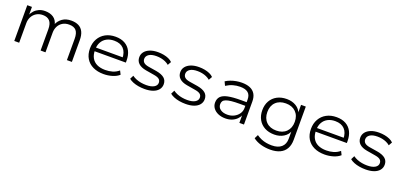

<svg xmlns="http://www.w3.org/2000/svg" viewBox="14 -1388 5157 2468"><g transform="rotate(20 2592.0 -154.5)"><path d="M100 0V-489H164V-375H159Q174 -410 199.5 -437.5Q225 -465 261 -481Q297 -497 343 -497Q412 -497 457.5 -466.5Q503 -436 517 -374H510Q533 -429 581 -463Q629 -497 702 -497Q760 -497 801.5 -476.5Q843 -456 865.5 -411.5Q888 -367 888 -295V0H820V-290Q820 -368 789.5 -403.5Q759 -439 693 -439Q641 -439 604 -416.5Q567 -394 547 -355.5Q527 -317 527 -267V0H460V-290Q460 -368 427.5 -403.5Q395 -439 333 -439Q282 -439 244.5 -415.5Q207 -392 187 -353.5Q167 -315 167 -268V0Z M1322 8Q1239 8 1177 -21.5Q1115 -51 1081 -107.5Q1047 -164 1047 -243Q1047 -318 1079.5 -375.5Q1112 -433 1170.5 -465Q1229 -497 1308 -497Q1383 -497 1435.5 -467.5Q1488 -438 1515.5 -384Q1543 -330 1543 -255V-229H1095V-279H1504L1483 -262Q1482 -349 1437 -396Q1392 -443 1308 -443Q1249 -443 1205.5 -419.5Q1162 -396 1138.5 -353Q1115 -310 1115 -252V-244Q1115 -182 1139.5 -138Q1164 -94 1211 -71.5Q1258 -49 1325 -49Q1376 -49 1422.5 -62.5Q1469 -76 1508 -109L1533 -59Q1498 -27 1441 -9.5Q1384 8 1322 8Z M1884 8Q1839 8 1798 1Q1757 -6 1722.5 -20Q1688 -34 1666 -53L1691 -103Q1717 -84 1748.5 -71.5Q1780 -59 1815 -53Q1850 -47 1886 -47Q1954 -47 1992 -69.5Q2030 -92 2030 -130Q2030 -161 2008 -179Q1986 -197 1934 -205L1821 -224Q1752 -236 1716.5 -269Q1681 -302 1681 -354Q1681 -396 1706 -428Q1731 -460 1777.5 -478.5Q1824 -497 1888 -497Q1928 -497 1965.5 -490Q2003 -483 2034.5 -469Q2066 -455 2086 -434L2059 -386Q2037 -405 2009 -417.5Q1981 -430 1950 -436Q1919 -442 1887 -442Q1819 -442 1783.5 -418Q1748 -394 1748 -356Q1748 -325 1769 -306Q1790 -287 1837 -279L1949 -261Q2023 -248 2059.5 -217Q2096 -186 2096 -133Q2096 -90 2070 -58Q2044 -26 1996.5 -9Q1949 8 1884 8Z M2445 8Q2400 8 2359 1Q2318 -6 2283.5 -20Q2249 -34 2227 -53L2252 -103Q2278 -84 2309.5 -71.5Q2341 -59 2376 -53Q2411 -47 2447 -47Q2515 -47 2553 -69.5Q2591 -92 2591 -130Q2591 -161 2569 -179Q2547 -197 2495 -205L2382 -224Q2313 -236 2277.5 -269Q2242 -302 2242 -354Q2242 -396 2267 -428Q2292 -460 2338.5 -478.5Q2385 -497 2449 -497Q2489 -497 2526.5 -490Q2564 -483 2595.5 -469Q2627 -455 2647 -434L2620 -386Q2598 -405 2570 -417.5Q2542 -430 2511 -436Q2480 -442 2448 -442Q2380 -442 2344.5 -418Q2309 -394 2309 -356Q2309 -325 2330 -306Q2351 -287 2398 -279L2510 -261Q2584 -248 2620.5 -217Q2657 -186 2657 -133Q2657 -90 2631 -58Q2605 -26 2557.5 -9Q2510 8 2445 8Z M2988 8Q2932 8 2888.5 -11Q2845 -30 2820.5 -63.5Q2796 -97 2796 -139Q2796 -191 2825.5 -222.5Q2855 -254 2921.5 -268Q2988 -282 3098 -282H3190V-232H3101Q3032 -232 2986.5 -227Q2941 -222 2914 -211.5Q2887 -201 2876 -184Q2865 -167 2865 -143Q2865 -98 2901 -72Q2937 -46 2996 -46Q3046 -46 3087 -67Q3128 -88 3152 -123.5Q3176 -159 3176 -203V-319Q3176 -381 3140 -410.5Q3104 -440 3033 -440Q2982 -440 2935 -426.5Q2888 -413 2843 -384L2818 -437Q2847 -456 2883 -469.5Q2919 -483 2958 -490Q2997 -497 3035 -497Q3101 -497 3147 -477.5Q3193 -458 3217.5 -417.5Q3242 -377 3242 -314V0H3179V-114L3186 -115Q3172 -80 3144.5 -52Q3117 -24 3077.5 -8Q3038 8 2988 8Z M3667 188Q3599 188 3537.5 170.5Q3476 153 3431 118L3457 66Q3489 89 3522.5 103Q3556 117 3592 123.5Q3628 130 3667 130Q3752 130 3798.5 89.5Q3845 49 3845 -25V-135H3850Q3831 -79 3777 -45.5Q3723 -12 3650 -12Q3574 -12 3518 -42Q3462 -72 3431 -127Q3400 -182 3400 -255Q3400 -328 3431 -382.5Q3462 -437 3518 -467Q3574 -497 3649 -497Q3723 -497 3777.5 -463.5Q3832 -430 3851 -372H3845V-489H3910V-34Q3910 37 3882 87Q3854 137 3799.5 162.5Q3745 188 3667 188ZM3657 -69Q3743 -69 3793.5 -119.5Q3844 -170 3844 -255Q3844 -340 3793.5 -390Q3743 -440 3657 -440Q3570 -440 3519.5 -390Q3469 -340 3469 -255Q3469 -170 3519.5 -119.5Q3570 -69 3657 -69Z M4345 8Q4262 8 4200 -21.5Q4138 -51 4104 -107.5Q4070 -164 4070 -243Q4070 -318 4102.5 -375.5Q4135 -433 4193.5 -465Q4252 -497 4331 -497Q4406 -497 4458.5 -467.5Q4511 -438 4538.5 -384Q4566 -330 4566 -255V-229H4118V-279H4527L4506 -262Q4505 -349 4460 -396Q4415 -443 4331 -443Q4272 -443 4228.5 -419.5Q4185 -396 4161.5 -353Q4138 -310 4138 -252V-244Q4138 -182 4162.5 -138Q4187 -94 4234 -71.5Q4281 -49 4348 -49Q4399 -49 4445.5 -62.5Q4492 -76 4531 -109L4556 -59Q4521 -27 4464 -9.5Q4407 8 4345 8Z M4907 8Q4862 8 4821 1Q4780 -6 4745.5 -20Q4711 -34 4689 -53L4714 -103Q4740 -84 4771.5 -71.5Q4803 -59 4838 -53Q4873 -47 4909 -47Q4977 -47 5015 -69.5Q5053 -92 5053 -130Q5053 -161 5031 -179Q5009 -197 4957 -205L4844 -224Q4775 -236 4739.5 -269Q4704 -302 4704 -354Q4704 -396 4729 -428Q4754 -460 4800.5 -478.5Q4847 -497 4911 -497Q4951 -497 4988.5 -490Q5026 -483 5057.5 -469Q5089 -455 5109 -434L5082 -386Q5060 -405 5032 -417.5Q5004 -430 4973 -436Q4942 -442 4910 -442Q4842 -442 4806.5 -418Q4771 -394 4771 -356Q4771 -325 4792 -306Q4813 -287 4860 -279L4972 -261Q5046 -248 5082.5 -217Q5119 -186 5119 -133Q5119 -90 5093 -58Q5067 -26 5019.5 -9Q4972 8 4907 8Z"/></g></svg>

Font: Nunito Sans 10pt SemiExpanded Light
Style: Regular
Weight: 300
Width: 6
Designer: Vernon Adams
Foundry: Vernon Adams
Version: Version 3.101;gftools[0.9.27]